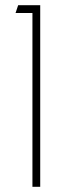

<svg xmlns="http://www.w3.org/2000/svg" viewBox="-20 -720 255 740"><path d="M105 0V-670H40L50 -700H135V0Z"/></svg>

Font: Urbanist Thin
Style: Regular
Weight: 100
Designer: Corey Hu
Foundry: Corey Hu
Version: Version 1.330; ttfautohint (v1.8.4.7-5d5b)